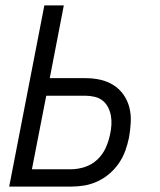

<svg xmlns="http://www.w3.org/2000/svg" viewBox="-20 -690 590 710"><path d="M14 0 144 -670H216L164 -401H296Q325 -401 351.5 -395Q378 -389 400 -375Q422 -361 437 -339.5Q452 -318 458.5 -292Q465 -266 463.5 -237.5Q462 -209 457 -181Q452 -157 443.5 -133Q435 -109 420 -87Q405 -65 384.5 -47.5Q364 -30 340 -19Q316 -8 291.5 -4Q267 0 243 0ZM98 -64H242Q267 -64 293.5 -72.5Q320 -81 340 -100Q360 -119 371 -143.5Q382 -168 387 -193Q391 -211 392 -228.5Q393 -246 390 -262.5Q387 -279 379.5 -293.5Q372 -308 359.5 -318Q347 -328 330 -332Q313 -336 296 -336H151Z"/></svg>

Font: Lode
Style: Italic
Weight: 400
Italic angle: -11°
Monospace: yes
Designer: Belleve Invis
Foundry: Belleve Invis
Version: Version 29.2.0; ttfautohint (v1.8.3)